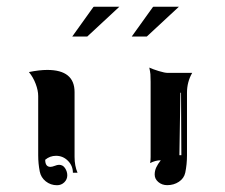

<svg xmlns="http://www.w3.org/2000/svg" viewBox="-20 -684 665 567"><path d="M193.4 -576.2 255.4 -662.8 257.1 -664.1H332.5L237.8 -576.2ZM369.1 -576.2 431.2 -662.8 432.9 -664.1H508.3L413.6 -576.2ZM65.4 -471.2Q96.2 -477.5 119.6 -477.5Q200.2 -477.5 200.2 -412.1V-220.7Q200.2 -194.3 209 -173.8H195.3Q195.3 -194.3 180.7 -209.1Q166 -223.9 145.5 -223.9Q127.4 -223.9 113.5 -212.2Q113.5 -191.4 128.7 -191.2Q133.8 -191.2 141.5 -194.2Q149.2 -197.3 154.3 -197.3Q165.8 -197.3 172.2 -187.3Q178.7 -177.2 178.7 -166.3Q178.7 -154.1 169.8 -145.5Q160.9 -137 148.4 -137Q129.6 -137 115.2 -148.4Q100.8 -159.9 97.4 -177.5Q92.8 -200.7 92.8 -225.6V-400.4Q92.8 -416.7 85.4 -436.3Q78.1 -455.8 65.4 -471.2ZM420.9 -484.4Q430.9 -479.7 448.7 -474.2Q466.6 -468.8 474.6 -468.8H547.6Q532.2 -442.1 532.2 -410.2V-225.6Q532.2 -198.7 527.1 -174.1Q523.4 -157.2 508.3 -147.2Q493.2 -137.2 473.9 -137.2Q458.5 -137.2 447.6 -146.4Q436.8 -155.5 436.8 -168.5Q436.8 -179.7 441.4 -189.6Q446 -199.5 454.8 -210.7Q439.2 -210.7 423.3 -202.4Q424.8 -209.5 424.8 -220.7V-442.4Q424.8 -458 424.2 -464.8Q423.6 -471.7 420.9 -484.4ZM509.8 -225.6H515.6L514.6 -410.2H512.7Z"/></svg>

Font: AgreloyInT3
Style: Medium
Weight: 400
Designer: gluk
Foundry: gluk
Version: Version 0.27